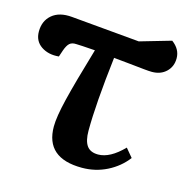

<svg xmlns="http://www.w3.org/2000/svg" viewBox="-86 -622 723 723"><g transform="rotate(15 275.0 -261.0)"><path d="M293.9 14.2Q151.9 14.2 151.9 -108.9Q151.9 -146 169.2 -217.3Q186.5 -288.6 227.1 -425.8Q166.5 -430.2 152.8 -430.2Q136.7 -431.2 127.4 -423.1Q118.2 -415 110.8 -394L102.1 -368.2Q61.5 -364.3 33.2 -383.5Q4.9 -402.8 4.9 -439.9Q4.9 -481.4 33.2 -505.4Q61.5 -529.3 110.8 -524.9L377.9 -501L499 -536.1Q532.2 -511.7 532.2 -476.1Q532.2 -443.8 510.7 -423.3Q489.3 -402.8 455.1 -402.8Q444.3 -402.8 424.6 -404.8Q404.8 -406.7 368.9 -410.6Q333 -414.6 304.2 -417Q282.2 -230.5 282.2 -127Q282.2 -87.9 295.9 -68.8Q309.6 -49.8 339.8 -49.8Q386.2 -49.8 438 -103L465.8 -69.8Q436.5 -31.2 391.4 -8.5Q346.2 14.2 293.9 14.2Z"/></g></svg>

Font: Literata SemiBold
Style: Italic
Weight: 650
Italic angle: -2.39999°
Designer: Latin by Veronika Burian and Jose Scaglione. Greek by Irene Vlachou. Cyrillic by Vera Evstafieva
Foundry: TypeTogether
Version: Version 3.021